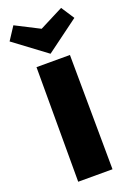

<svg xmlns="http://www.w3.org/2000/svg" viewBox="-174 -975 713 1036"><g transform="rotate(-20 183.0 -456.5)"><path d="M86 -658H278L283 0H86ZM369 -838 182 -700 -3 -838 46 -913 183 -843 320 -913Z"/></g></svg>

Font: Ysabeau Heavy
Style: Regular
Weight: 800
Designer: Christian Thalmann (Catharsis Fonts)
Version: Version 0.003